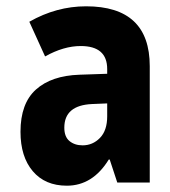

<svg xmlns="http://www.w3.org/2000/svg" viewBox="-20 -579 540 609"><path d="M184 -174Q184 -245 272 -249L320 -251V-210Q320 -165 297 -141.5Q274 -118 242 -118Q217 -118 200.5 -131.5Q184 -145 184 -174ZM325 -73H328L352 0H455V-369Q455 -559 253 -559Q159 -559 73 -510L123 -400Q182 -433 236 -433Q320 -433 320 -360V-345L232 -342Q143 -339 94 -295Q45 -251 45 -161Q45 -82 84 -36Q123 10 192 10Q274 10 325 -73Z"/></svg>

Font: Noto Sans Mono UI Condensed ExtraBold
Style: Regular
Weight: 800
Width: 3
Designer: Monotype Design team
Foundry: Monotype Imaging Inc.
Version: 1.000